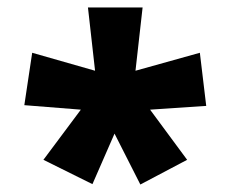

<svg xmlns="http://www.w3.org/2000/svg" viewBox="-20 -793 601 513"><path d="M361 -773H215L234 -604L66 -652L45 -512L196 -500L96 -366L227 -301L286 -436L355 -300L480 -366L381 -500L531 -510L514 -652L342 -604Z"/></svg>

Font: Noto Sans Telugu SemiCondensed Black
Style: Regular
Weight: 900
Width: 4
Designer: Jelle Bosma - Monotype Design Team
Foundry: Monotype Imaging Inc.
Version: Version 2.005